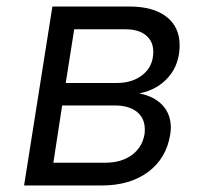

<svg xmlns="http://www.w3.org/2000/svg" viewBox="-20 -570 640 590"><path d="M408 -283Q454 -274 479.5 -246.5Q505 -219 505 -177Q505 -170 503 -156Q491 -83 435 -41.5Q379 0 292 0H54L141 -550H377Q451 -550 491.5 -518.5Q532 -487 532 -431Q532 -373 498 -333.5Q464 -294 408 -283ZM366 -480H208L182 -315H339Q388 -315 419.5 -341Q451 -367 451 -411Q451 -443 428.5 -461.5Q406 -480 366 -480ZM425 -172Q425 -207 400.5 -226.5Q376 -246 331 -246H171L144 -70H303Q353 -70 385 -93.5Q417 -117 424 -157Q425 -162 425 -172Z"/></svg>

Font: JetBrains Mono Semi Light
Style: Italic
Weight: 350
Italic angle: -9°
Monospace: yes
Designer: Philipp Nurullin, Konstantin Bulenkov
Foundry: JetBrains
Version: 2.002